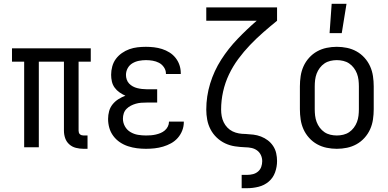

<svg xmlns="http://www.w3.org/2000/svg" viewBox="-20 -774 2040 1009"><path d="M440 8H419Q399 8 379 3Q359 -2 344 -15.5Q329 -29 322.5 -48Q316 -67 316 -87V-450H184V0H107V-450H43V-520H457V-450H393V-87Q393 -82 394.5 -77Q396 -72 400 -68.5Q404 -65 409 -63.5Q414 -62 419 -62H440Z M747 8Q723 8 699.5 5Q676 2 653 -5.5Q630 -13 610 -26.5Q590 -40 575.5 -59.5Q561 -79 554.5 -102Q548 -125 548 -149Q548 -170 553.5 -190Q559 -210 572 -226Q585 -242 602.5 -253Q620 -264 639 -271Q623 -278 608 -288.5Q593 -299 582.5 -313.5Q572 -328 568 -345.5Q564 -363 564 -381Q564 -403 570 -425Q576 -447 589 -464.5Q602 -482 620.5 -495Q639 -508 660 -515.5Q681 -523 703 -525.5Q725 -528 747 -528Q768 -528 789.5 -525.5Q811 -523 831.5 -516.5Q852 -510 870.5 -498.5Q889 -487 902.5 -470Q916 -453 923 -432.5Q930 -412 930 -390V-385H852V-388Q852 -405 841.5 -420.5Q831 -436 815.5 -444Q800 -452 782.5 -455Q765 -458 747 -458Q729 -458 710.5 -454.5Q692 -451 676 -441.5Q660 -432 651 -415.5Q642 -399 642 -380Q642 -368 646 -356Q650 -344 658.5 -335Q667 -326 678 -320Q689 -314 701 -311Q713 -308 725.5 -306.5Q738 -305 750 -305H806V-235H750Q736 -235 722 -234Q708 -233 694 -229Q680 -225 667.5 -218.5Q655 -212 645 -202Q635 -192 630.5 -178.5Q626 -165 626 -150Q626 -129 636.5 -110Q647 -91 665.5 -80Q684 -69 705 -65.5Q726 -62 747 -62Q760 -62 773 -63Q786 -64 799 -67Q812 -70 824 -75Q836 -80 846 -88.5Q856 -97 862 -109Q868 -121 868 -134V-135H946V-132Q946 -109 937.5 -87.5Q929 -66 914 -49Q899 -32 879 -21Q859 -10 837 -3.5Q815 3 792.5 5.5Q770 8 747 8Z M1250 215V145H1279Q1295 145 1310 141Q1325 137 1336.5 127Q1348 117 1353 102.5Q1358 88 1358 73Q1358 56 1351 41Q1344 26 1331 16.5Q1318 7 1301.5 3.5Q1285 0 1269 0Q1242 -1 1215 -5Q1188 -9 1163.5 -20.5Q1139 -32 1119 -51Q1099 -70 1086.5 -94Q1074 -118 1069 -144.5Q1064 -171 1064 -198Q1064 -268 1084.5 -335Q1105 -402 1142.5 -460.5Q1180 -519 1228.5 -569.5Q1277 -620 1329 -665H1064V-735H1436V-665Q1399 -635 1363 -603.5Q1327 -572 1294 -537.5Q1261 -503 1232.5 -464.5Q1204 -426 1183.5 -383Q1163 -340 1152.5 -293Q1142 -246 1142 -198Q1142 -181 1145 -164Q1148 -147 1155.5 -131.5Q1163 -116 1175 -103.5Q1187 -91 1202.5 -83.5Q1218 -76 1235 -73Q1252 -70 1269 -70H1270Q1291 -69 1311.5 -66.5Q1332 -64 1351.5 -56.5Q1371 -49 1387.5 -36.5Q1404 -24 1415.5 -6.5Q1427 11 1431.5 31.5Q1436 52 1436 72Q1436 103 1425.5 132Q1415 161 1392 180.5Q1369 200 1339 207.5Q1309 215 1279 215Z M1750 8Q1723 8 1696.5 2.5Q1670 -3 1646.5 -16Q1623 -29 1604.5 -49.5Q1586 -70 1575 -94.5Q1564 -119 1560 -146Q1556 -173 1556 -200V-320Q1556 -347 1560 -374Q1564 -401 1575 -425.5Q1586 -450 1604.5 -470.5Q1623 -491 1646.5 -504Q1670 -517 1696.5 -522.5Q1723 -528 1750 -528Q1777 -528 1803.5 -522.5Q1830 -517 1853.5 -504Q1877 -491 1895.5 -470.5Q1914 -450 1925 -425.5Q1936 -401 1940 -374Q1944 -347 1944 -320V-200Q1944 -173 1940 -146Q1936 -119 1925 -94.5Q1914 -70 1895.5 -49.5Q1877 -29 1853.5 -16Q1830 -3 1803.5 2.5Q1777 8 1750 8ZM1750 -62Q1767 -62 1784 -66Q1801 -70 1815 -79.5Q1829 -89 1839.5 -103Q1850 -117 1856 -133Q1862 -149 1864 -166Q1866 -183 1866 -200V-320Q1866 -337 1864 -354Q1862 -371 1856 -387Q1850 -403 1839.5 -417Q1829 -431 1815 -440.5Q1801 -450 1784 -454Q1767 -458 1750 -458Q1733 -458 1716 -454Q1699 -450 1685 -440.5Q1671 -431 1660.5 -417Q1650 -403 1644 -387Q1638 -371 1636 -354Q1634 -337 1634 -320V-200Q1634 -183 1636 -166Q1638 -149 1644 -133Q1650 -117 1660.5 -103Q1671 -89 1685 -79.5Q1699 -70 1716 -66Q1733 -62 1750 -62ZM1712 -600 1723 -754H1801L1776 -600Z"/></svg>

Font: Iosevka
Style: Regular
Weight: 400
Monospace: yes
Designer: Belleve Invis
Foundry: Belleve Invis
Version: Version 33.2.3; ttfautohint (v1.8.4)